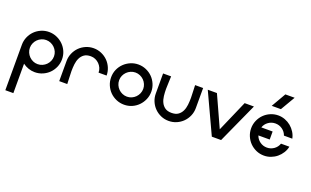

<svg xmlns="http://www.w3.org/2000/svg" viewBox="-83 -955 2584 1595"><g transform="rotate(20 1209.0 -157.5)"><path d="M197 0Q168 0 141 -9.5Q114 -19 91 -36V224H20V-178Q20 -214 34 -246.5Q48 -279 72 -303Q96 -327 128.5 -341Q161 -355 197 -355Q233 -355 265.5 -341Q298 -327 322.5 -303Q347 -279 361 -247Q375 -215 375 -178Q375 -141 361 -108.5Q347 -76 323 -52Q299 -28 266.5 -14Q234 0 197 0ZM197 -71Q219 -71 238.5 -79.5Q258 -88 272.5 -102.5Q287 -117 295.5 -136.5Q304 -156 304 -178Q304 -200 295.5 -219Q287 -238 272.5 -252.5Q258 -267 238.5 -275.5Q219 -284 197 -284Q176 -284 156.5 -275.5Q137 -267 122.5 -252.5Q108 -238 99.5 -218.5Q91 -199 91 -178Q91 -156 99.5 -136.5Q108 -117 122.5 -102.5Q137 -88 156 -79.5Q175 -71 197 -71Z M592 -355Q628 -355 660.5 -341Q693 -327 717 -303Q741 -279 755 -246.5Q769 -214 769 -178H698Q698 -200 689.5 -219Q681 -238 666.5 -252.5Q652 -267 633 -275.5Q614 -284 592 -284Q556 -284 534.5 -269Q513 -254 501 -229.5Q489 -205 485.5 -174.5Q482 -144 482 -112.5Q482 -81 484 -51.5Q486 -22 486 0H415V-178Q415 -214 429 -246.5Q443 -279 467 -303Q491 -327 523.5 -341Q556 -355 592 -355Z M987 -355Q1023 -355 1055.5 -341Q1088 -327 1112 -303Q1136 -279 1150 -246.5Q1164 -214 1164 -178Q1164 -142 1150 -109.5Q1136 -77 1112 -52.5Q1088 -28 1056 -14Q1024 0 987 0Q950 0 917.5 -14Q885 -28 861 -52Q837 -76 823 -108.5Q809 -141 809 -178Q809 -215 823 -247Q837 -279 861.5 -303Q886 -327 918.5 -341Q951 -355 987 -355ZM987 -284Q965 -284 945.5 -275.5Q926 -267 911.5 -252.5Q897 -238 888.5 -219Q880 -200 880 -178Q880 -156 888.5 -136.5Q897 -117 911.5 -102.5Q926 -88 945.5 -79.5Q965 -71 987 -71Q1009 -71 1028 -79.5Q1047 -88 1061.5 -102.5Q1076 -117 1084.5 -136.5Q1093 -156 1093 -178Q1093 -199 1084.5 -218.5Q1076 -238 1061.5 -252.5Q1047 -267 1027.5 -275.5Q1008 -284 987 -284Z M1381 0Q1344 0 1312 -14Q1280 -28 1256 -52Q1232 -76 1218 -108.5Q1204 -141 1204 -178V-355H1275Q1275 -333 1273 -304Q1271 -275 1271 -243.5Q1271 -212 1274.5 -181Q1278 -150 1290 -125.5Q1302 -101 1323.5 -86Q1345 -71 1381 -71Q1417 -71 1438.5 -86Q1460 -101 1472 -125.5Q1484 -150 1487.5 -181Q1491 -212 1491 -243.5Q1491 -275 1489 -304Q1487 -333 1487 -355H1558V-178Q1558 -141 1544 -108.5Q1530 -76 1506 -52Q1482 -28 1450 -14Q1418 0 1381 0Z M2007 -355 1846 0H1764L1599 -355H1680L1805 -80L1925 -355H2007Z M2224 -355Q2255 -355 2284 -344Q2313 -333 2336 -314Q2359 -295 2375.5 -269Q2392 -243 2398 -213H2324Q2313 -245 2285.5 -264.5Q2258 -284 2224 -284Q2190 -284 2162.5 -264.5Q2135 -245 2124 -213H2224V-142H2124Q2135 -110 2162.5 -90.5Q2190 -71 2224 -71Q2258 -71 2285.5 -90.5Q2313 -110 2324 -142H2398Q2392 -112 2375.5 -86Q2359 -60 2336 -41Q2313 -22 2284 -11Q2255 0 2224 0Q2187 0 2155 -14Q2123 -28 2099 -52Q2075 -76 2061 -108.5Q2047 -141 2047 -178Q2047 -214 2061 -246.5Q2075 -279 2099 -303Q2123 -327 2155.5 -341Q2188 -355 2224 -355ZM2218 -539H2300L2225 -411H2144L2218 -539Z"/></g></svg>

Font: Googee
Style: Regular
Weight: 400
Designer: Peter Wiegel
Foundry: CATFonts Peter Wiegel
Version: 1.000